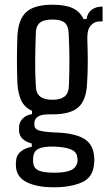

<svg xmlns="http://www.w3.org/2000/svg" viewBox="-20 -628 462 816"><path d="M209 168Q138 168 95 147Q52 126 48 83Q48 78 47.5 71.5Q47 65 48 59Q49 31 69 15.5Q89 0 115 -4V-18Q64 -32 61 -70Q61 -76 61 -80.5Q61 -85 61 -90Q62 -110 77.5 -125Q93 -140 116 -143V-157Q85 -171 71 -199.5Q57 -228 54 -273Q52 -326 52 -373Q52 -420 54 -476Q58 -547 92.5 -577.5Q127 -608 203 -608Q257 -608 288.5 -593.5Q320 -579 335 -547H348Q351 -572 369 -586Q387 -600 416 -600V-537H405Q381 -537 366 -520Q351 -503 351 -467Q353 -412 353 -365Q353 -318 350 -273Q347 -203 313.5 -172.5Q280 -142 203 -142Q199 -142 195 -142Q191 -142 188 -142Q154 -142 140 -131.5Q126 -121 126 -104V-98Q126 -79 147.5 -73Q169 -67 214 -65Q293 -63 334.5 -40Q376 -17 380 37Q382 52 380 67Q376 126 328 147Q280 168 209 168ZM203 -204Q236 -204 254 -217.5Q272 -231 273 -266Q275 -318 275 -370Q275 -422 272 -484Q271 -518 255 -531.5Q239 -545 203 -545Q166 -545 149 -531Q132 -517 132 -482Q130 -421 129.5 -370Q129 -319 132 -266Q133 -231 151 -217.5Q169 -204 203 -204ZM211 106Q258 106 281 95.5Q304 85 309 61Q311 50 308 38Q305 17 281.5 7Q258 -3 211 -5Q164 -6 143.5 4.5Q123 15 121 41Q120 51 121 63Q123 87 144 96.5Q165 106 211 106Z"/></svg>

Font: Big Shoulders Text
Style: Regular
Weight: 400
Designer: Patric King
Foundry: XO Type Co
Version: Version 1.000; ttfautohint (v1.8.2)